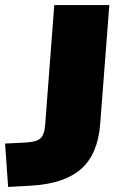

<svg xmlns="http://www.w3.org/2000/svg" viewBox="-33 -725 472 757"><path d="M-13 -159 67 -163Q110 -165 126 -179Q142 -193 145 -232L181 -705H398L362 -236Q353 -118 287.5 -59.5Q222 -1 91 7L-1 12Z"/></svg>

Font: Nunito Sans Heavy Heavy
Style: Italic
Weight: 400
Italic angle: -4.541°
Designer: Vernon Adams
Foundry: Vernon Adams
Version: Version 2.002